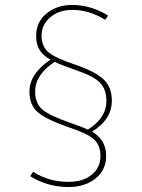

<svg xmlns="http://www.w3.org/2000/svg" viewBox="-20 -692 572 776"><path d="M352 -160Q409 -127 409 -62Q409 -5 366 29.5Q323 64 257 64Q173 64 102 20L114 2Q176 43 257 43Q316 43 351 14Q386 -15 386 -61Q386 -104 360.5 -128Q335 -152 257 -178Q167 -209 133 -238Q99 -267 99 -322Q99 -394 184 -451Q152 -469 139 -491.5Q126 -514 126 -547Q126 -603 168 -637.5Q210 -672 271 -672Q348 -672 417 -629L405 -612Q341 -652 272 -652Q218 -652 183 -622Q148 -592 148 -548Q148 -505 175 -481.5Q202 -458 286 -430Q367 -402 399.5 -370.5Q432 -339 432 -285Q432 -209 352 -160ZM122 -322Q122 -275 150.5 -250Q179 -225 263 -196Q315 -178 335 -168Q410 -215 410 -284Q410 -331 384 -358Q358 -385 280 -411Q230 -428 201 -442Q122 -390 122 -322Z"/></svg>

Font: FiraGO Thin
Style: Regular
Weight: 100
Designer: bBox Type
Foundry: bBox Type GmbH
Version: Version 1.001;PS 001.001;hotconv 1.0.88;makeotf.lib2.5.64775